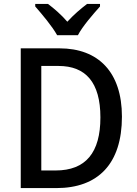

<svg xmlns="http://www.w3.org/2000/svg" viewBox="-20 -961 698 981"><path d="M272 -781H378C401 -826 457 -890 491 -928V-941H425C391 -915 359 -888 324 -850C293 -886 256 -918 225 -941H160V-928C195 -888 248 -825 272 -781ZM603 -365C603 -593 482 -714 284 -714H86V0H268C481 0 603 -124 603 -365ZM493 -361C493 -181 418 -90 264 -90H191V-624H279C417 -624 493 -541 493 -361Z"/></svg>

Font: Noto Sans Myanmar SemiCondensed Medium
Style: Regular
Weight: 500
Width: 4
Designer: Monotype Design Team
Foundry: Monotype Imaging Inc.
Version: Version 2.107